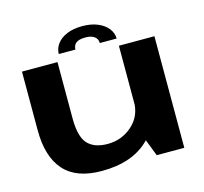

<svg xmlns="http://www.w3.org/2000/svg" viewBox="-106 -853 1042 979"><g transform="rotate(-15 415.0 -364.0)"><path d="M605.5 0H751V-589H563.5V-108.5ZM239.5 -589.5H52V-280Q52 -139.5 116.8 -67Q181.5 5.5 315 5.5Q479.5 5.5 568 -84.2Q656.5 -174 656.5 -249L564.5 -297Q564.5 -218 509.5 -169Q454.5 -120 379.5 -120Q309 -120 274.2 -158Q239.5 -196 239.5 -292ZM409 -734Q361.5 -734 327.2 -719.8Q293 -705.5 274.8 -681Q256.5 -656.5 256.5 -627.5H344.5Q344.5 -641.5 350.8 -652Q357 -662.5 371 -668.2Q385 -674 409 -674Q430.5 -674 444.5 -668.2Q458.5 -662.5 465.8 -652.2Q473 -642 473 -627.5H562Q562 -656.5 542.8 -681Q523.5 -705.5 489 -719.8Q454.5 -734 409 -734Z"/></g></svg>

Font: Anybody Expanded
Style: Bold
Weight: 700
Width: 7
Designer: Tyler Finck
Foundry: Etcetera Type Company
Version: Version 1.113;gftools[0.9.25]